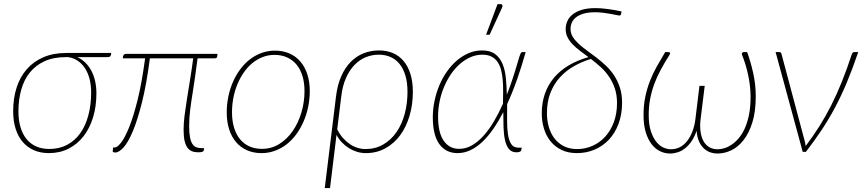

<svg xmlns="http://www.w3.org/2000/svg" viewBox="-20 -750 4262 948"><path d="M305.5 -468Q244.5 -468 200.2 -447.8Q156 -427.5 127.2 -391.8Q98.5 -356 84.8 -306.8Q71 -257.5 71 -200Q71 -156.5 81.2 -122Q91.5 -87.5 111 -63.5Q130.5 -39.5 158.8 -27Q187 -14.5 223.5 -14.5Q273 -14.5 311.5 -35Q350 -55.5 376.2 -92.2Q402.5 -129 416.2 -180.5Q430 -232 430 -293.5Q430 -328 422.8 -357.8Q415.5 -387.5 401.2 -410.5Q387 -433.5 366 -448.5Q345 -463.5 317 -468ZM529 -488.5 528 -480Q527 -475 523.8 -471.5Q520.5 -468 512.5 -468H361.5Q384.5 -457.5 402.2 -439.8Q420 -422 432 -398.8Q444 -375.5 450 -347.8Q456 -320 456 -289Q456 -225.5 439.8 -171.5Q423.5 -117.5 393 -78Q362.5 -38.5 319 -16.2Q275.5 6 221 6Q180.5 6 147.8 -8.2Q115 -22.5 92.2 -49Q69.5 -75.5 57.2 -114Q45 -152.5 45 -201Q45 -264 61.8 -316.8Q78.5 -369.5 111.8 -407.8Q145 -446 194 -467.2Q243 -488.5 307.5 -488.5Z M1052.5 -471.5Q1052 -462 1040 -462H955.5Q948.5 -407.5 942.8 -367.8Q937 -328 932.2 -298.2Q927.5 -268.5 924.2 -246.5Q921 -224.5 918.8 -205.5Q916.5 -186.5 915.2 -168Q914 -149.5 914 -126.5Q914 -93.5 918 -72.5Q922 -51.5 929.8 -39.5Q937.5 -27.5 949.2 -23Q961 -18.5 976 -18.5H988L986 -8Q986 2 958.5 2Q941.5 2 928 -3.2Q914.5 -8.5 905.2 -21.2Q896 -34 891.2 -55.5Q886.5 -77 886.5 -110Q886.5 -141.5 891.2 -179Q896 -216.5 903 -260.5Q910 -304.5 918.2 -355Q926.5 -405.5 934 -462H720Q703.5 -334 681.2 -245.5Q659 -157 635.8 -101.8Q612.5 -46.5 589.8 -21.8Q567 3 549.5 3Q544 3 540 1.2Q536 -0.5 536.5 -3.5L538.5 -22H547.5Q559 -22 577.8 -45.8Q596.5 -69.5 617.8 -122Q639 -174.5 659.8 -258.2Q680.5 -342 696.5 -462H586.5L587.5 -472Q588.5 -476 591.8 -480Q595 -484 601.5 -484H1054Z M1273.5 -15Q1320.5 -15 1359.2 -39.2Q1398 -63.5 1425.5 -103.5Q1453 -143.5 1468.2 -194.8Q1483.5 -246 1483.5 -300Q1483.5 -342 1473.2 -375.2Q1463 -408.5 1443.8 -431.5Q1424.5 -454.5 1397 -466.8Q1369.5 -479 1335.5 -479Q1304 -479 1276.2 -468Q1248.5 -457 1225.2 -437.8Q1202 -418.5 1183.5 -391.8Q1165 -365 1152 -333.5Q1139 -302 1132.2 -266.8Q1125.5 -231.5 1125.5 -195Q1125.5 -153 1135.8 -119.5Q1146 -86 1165 -62.8Q1184 -39.5 1211.5 -27.2Q1239 -15 1273.5 -15ZM1271 6Q1231.5 6 1199.8 -8Q1168 -22 1145.8 -48Q1123.5 -74 1111.5 -111.2Q1099.5 -148.5 1099.5 -195Q1099.5 -234 1107.2 -272Q1115 -310 1129.5 -343.8Q1144 -377.5 1165 -406.2Q1186 -435 1212.5 -455.8Q1239 -476.5 1270.5 -488.2Q1302 -500 1338 -500Q1377.5 -500 1409.2 -486Q1441 -472 1463.2 -446Q1485.5 -420 1497.5 -383Q1509.5 -346 1509.5 -300Q1509.5 -261 1501.8 -223.2Q1494 -185.5 1479.5 -151.5Q1465 -117.5 1444 -88.5Q1423 -59.5 1396.5 -38.5Q1370 -17.5 1338.2 -5.8Q1306.5 6 1271 6Z M1645 -111.5Q1657 -87 1673.2 -68.8Q1689.5 -50.5 1707.8 -38.2Q1726 -26 1745.5 -20Q1765 -14 1784 -14Q1833.5 -14 1872.2 -36.5Q1911 -59 1937.8 -97.8Q1964.5 -136.5 1978.2 -187.8Q1992 -239 1992 -296.5Q1992 -342 1981.8 -376.5Q1971.5 -411 1953 -434Q1934.5 -457 1908.2 -468.5Q1882 -480 1850 -480Q1816 -480 1785.2 -467.2Q1754.5 -454.5 1729.8 -428.8Q1705 -403 1688 -364.2Q1671 -325.5 1665 -274ZM1639 -273.5Q1646 -331 1665 -373.8Q1684 -416.5 1712 -444.8Q1740 -473 1775.5 -487Q1811 -501 1851.5 -501Q1889 -501 1919.8 -488Q1950.5 -475 1972.5 -449Q1994.5 -423 2006.5 -384.8Q2018.5 -346.5 2018.5 -296.5Q2018.5 -234.5 2002.5 -179.5Q1986.5 -124.5 1956.5 -83.2Q1926.5 -42 1883.2 -18Q1840 6 1786 6Q1764.5 6 1743.5 -0.2Q1722.5 -6.5 1703.5 -18.2Q1684.5 -30 1668.5 -46.5Q1652.5 -63 1641.5 -84L1609.5 178.5H1583.5Z M2247.5 -15Q2280 -15 2310 -32.2Q2340 -49.5 2367.2 -79.5Q2394.5 -109.5 2418.5 -150.2Q2442.5 -191 2463.5 -238Q2464 -268 2464.2 -297.8Q2464.5 -327.5 2462.2 -354.2Q2460 -381 2454.2 -404Q2448.5 -427 2436.8 -444Q2425 -461 2406.8 -470.5Q2388.5 -480 2361.5 -480Q2331.5 -480 2303.8 -468Q2276 -456 2251.5 -434.8Q2227 -413.5 2207.2 -384.8Q2187.5 -356 2173 -322Q2158.5 -288 2150.8 -250.2Q2143 -212.5 2143 -174Q2143 -95 2170.8 -55Q2198.5 -15 2247.5 -15ZM2575.5 -493Q2556 -423 2533.2 -358.2Q2510.5 -293.5 2484 -236Q2484 -194.5 2483.8 -155.8Q2483.5 -117 2488 -87Q2492.5 -57 2504 -39Q2515.5 -21 2539 -21H2556L2553.5 -8Q2552.5 -4 2547 -1Q2541.5 2 2530 2Q2506.5 2 2493.2 -13.8Q2480 -29.5 2473.8 -56.8Q2467.5 -84 2466.2 -120Q2465 -156 2465 -196.5Q2441.5 -151 2415.8 -113.8Q2390 -76.5 2361.8 -49.8Q2333.5 -23 2302.8 -8.5Q2272 6 2239 6Q2181.5 6 2149.2 -38.5Q2117 -83 2117 -171Q2117 -212.5 2125.8 -253.2Q2134.5 -294 2150 -330.5Q2165.5 -367 2187.8 -398.2Q2210 -429.5 2237 -452.2Q2264 -475 2295 -488Q2326 -501 2360 -501Q2401 -501 2425 -482.8Q2449 -464.5 2461.5 -434Q2474 -403.5 2477.8 -364.2Q2481.5 -325 2482.5 -282.5Q2498 -321.5 2511.2 -361.8Q2524.5 -402 2536 -442Q2541 -459.5 2544.2 -469.5Q2547.5 -479.5 2550 -484.8Q2552.5 -490 2554.8 -491.5Q2557 -493 2560 -493ZM2380 -578.5 2436.5 -729.5H2453Q2458.5 -729.5 2460.5 -724.5Q2462.5 -719.5 2459 -712.5L2397.5 -578.5Z M2830 -14Q2869.5 -14 2905.2 -29.8Q2941 -45.5 2968 -75Q2995 -104.5 3010.8 -146.8Q3026.5 -189 3026.5 -241.5Q3026.5 -282.5 3015.2 -314.8Q3004 -347 2986 -373Q2968 -399 2944.8 -420Q2921.5 -441 2897.5 -459Q2853 -445.5 2813.5 -423Q2774 -400.5 2744.5 -368Q2715 -335.5 2697.8 -291.8Q2680.5 -248 2680.5 -191Q2680.5 -156 2689.5 -124Q2698.5 -92 2717 -67.5Q2735.5 -43 2763.5 -28.5Q2791.5 -14 2830 -14ZM3046.5 -681Q3045.5 -676 3043.5 -674.8Q3041.5 -673.5 3036.5 -673.5Q3033.5 -673.5 3022.2 -676Q3011 -678.5 2994.5 -681.5Q2978 -684.5 2958 -687Q2938 -689.5 2918 -689.5Q2885 -689.5 2862 -682.8Q2839 -676 2824.5 -664.8Q2810 -653.5 2803.5 -638.5Q2797 -623.5 2797 -607.5Q2797 -586 2808 -568.2Q2819 -550.5 2836.8 -534Q2854.5 -517.5 2877.5 -501Q2900.5 -484.5 2924.2 -466.2Q2948 -448 2971 -426.5Q2994 -405 3011.8 -378.2Q3029.5 -351.5 3040.5 -318.2Q3051.5 -285 3051.5 -243Q3051.5 -185.5 3034.2 -139.2Q3017 -93 2986.8 -60.8Q2956.5 -28.5 2915.8 -11.2Q2875 6 2828.5 6Q2785 6 2752.5 -9.8Q2720 -25.5 2698.2 -52.5Q2676.5 -79.5 2665.8 -115Q2655 -150.5 2655 -190Q2655 -243 2670.5 -287.2Q2686 -331.5 2715.5 -366.5Q2745 -401.5 2787.8 -427Q2830.5 -452.5 2885.5 -468Q2863.5 -484 2843.2 -499.5Q2823 -515 2807.2 -531.2Q2791.5 -547.5 2782.2 -566Q2773 -584.5 2773 -606.5Q2773 -626 2780.8 -644.5Q2788.5 -663 2805.8 -677.5Q2823 -692 2851.2 -701Q2879.5 -710 2920.5 -710Q2933.5 -710 2949.5 -708.8Q2965.5 -707.5 2982.5 -705.2Q2999.5 -703 3016.5 -700Q3033.5 -697 3049 -693.5Z M3669 -493Q3686.5 -445 3699 -388.8Q3711.5 -332.5 3711.5 -274.5Q3711.5 -199 3694.8 -145.5Q3678 -92 3651 -57.8Q3624 -23.5 3590.5 -7.8Q3557 8 3523.5 8Q3504 8 3486.2 1.8Q3468.5 -4.5 3454.2 -18.2Q3440 -32 3430.8 -53.2Q3421.5 -74.5 3419.5 -104.5Q3409.5 -74.5 3395 -53.2Q3380.5 -32 3363.2 -18.2Q3346 -4.5 3326.8 1.8Q3307.5 8 3288.5 8Q3262.5 8 3238.8 -3.5Q3215 -15 3197 -38.5Q3179 -62 3168.2 -97.5Q3157.5 -133 3157.5 -181.5Q3157.5 -230.5 3166 -271.5Q3174.5 -312.5 3189 -349.8Q3203.5 -387 3223 -421.8Q3242.5 -456.5 3264.5 -493H3280.5Q3285 -493 3287.5 -489.8Q3290 -486.5 3286 -479.5Q3261.5 -441 3242.2 -405.2Q3223 -369.5 3210 -333.8Q3197 -298 3190 -261Q3183 -224 3183 -183.5Q3183 -134.5 3193.8 -102Q3204.5 -69.5 3220.8 -49.5Q3237 -29.5 3256.2 -21.2Q3275.5 -13 3292.5 -13Q3316.5 -13 3336.5 -23.2Q3356.5 -33.5 3372 -52.8Q3387.5 -72 3398.2 -99.5Q3409 -127 3413.5 -161L3433.5 -326H3459.5L3439.5 -164Q3435 -129.5 3438.8 -101.5Q3442.5 -73.5 3453.2 -53.8Q3464 -34 3481.8 -23.5Q3499.5 -13 3523.5 -13Q3538 -13 3555.8 -18Q3573.5 -23 3591.5 -35Q3609.5 -47 3626.5 -66.5Q3643.5 -86 3656.8 -114.8Q3670 -143.5 3678 -182.5Q3686 -221.5 3686 -272Q3686 -321.5 3674.8 -376Q3663.5 -430.5 3643.5 -480Q3641.5 -486.5 3645.2 -489.8Q3649 -493 3653 -493Z M4217.5 -493Q4190 -411.5 4162.2 -345Q4134.5 -278.5 4103.5 -220.2Q4072.5 -162 4037 -108.5Q4001.5 -55 3959 0H3943.5L3809.5 -493H3828Q3832.5 -493 3835 -490.5Q3837.5 -488 3838.5 -484L3952.5 -56.5Q3954.5 -49.5 3955.8 -42.8Q3957 -36 3958 -29Q3993.5 -76 4024.8 -125.2Q4056 -174.5 4083.8 -229.2Q4111.5 -284 4136.5 -346Q4161.5 -408 4185 -480Q4187.5 -487.5 4191 -490.2Q4194.5 -493 4198.5 -493Z"/></svg>

Font: Lato ExtraLight
Style: Italic
Weight: 275
Italic angle: -7°
Designer: Lukasz Dziedzic with Adam Twardoch and Botio Nikoltchev
Foundry: tyPoland Lukasz Dziedzic
Version: Version 2.015; 2015-08-06; http://www.latofonts.com/